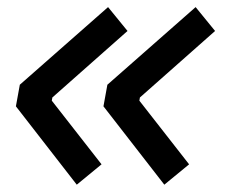

<svg xmlns="http://www.w3.org/2000/svg" viewBox="-20 -522 626 530"><path d="M191.9 -12.2 23.9 -228.5 34.7 -288.1 278.3 -502.4 332 -436.5 124.5 -252.9 123 -244.1 260.3 -68.4ZM433.6 -12.2 265.6 -228.5 276.4 -288.1 520 -502.4 573.7 -436.5 366.2 -252.9 364.7 -244.1 502 -68.4Z"/></svg>

Font: Cascadia Code PL
Style: Italic
Weight: 400
Italic angle: -10°
Monospace: yes
Designer: Aaron Bell
Foundry: Saja Typeworks
Version: Version 2404.023